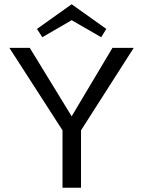

<svg xmlns="http://www.w3.org/2000/svg" viewBox="-20 -883 673 903"><path d="M317 -788 179 -708 154 -747 317 -863 480 -747 456 -708ZM609 -658 361 -270V0H274V-270L24 -658H120L317 -336L509 -658Z"/></svg>

Font: EauTestInfant Medium
Style: Regular
Weight: 500
Designer: Christian Thalmann (Catharsis Fonts)
Version: Version 0.001;PS 000.001;hotconv 1.0.88;makeotf.lib2.5.64775